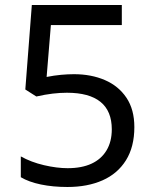

<svg xmlns="http://www.w3.org/2000/svg" viewBox="-20 -734 612 766"><path d="M249 12Q191 12 143 2Q95 -8 63 -27V-110Q104 -87 155.5 -75Q207 -63 250 -63Q306 -63 345 -81Q384 -99 405 -134Q426 -169 426 -218Q426 -291 381 -327.5Q336 -364 247 -364Q220 -364 190 -360.5Q160 -357 125 -349L81 -377L107 -714H466V-634H183L166 -427Q196 -433 223.5 -435.5Q251 -438 275 -438Q344 -438 398.5 -414.5Q453 -391 484.5 -344Q516 -297 516 -227Q516 -148 482.5 -94.5Q449 -41 389 -14.5Q329 12 249 12Z"/></svg>

Font: Noto Sans Tamil
Style: Regular
Weight: 400
Designer: Jelle Bosma - Monotype Design Team
Foundry: Monotype Imaging Inc.
Version: Version 2.003